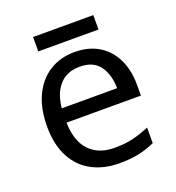

<svg xmlns="http://www.w3.org/2000/svg" viewBox="-126 -778 816 890"><g transform="rotate(-20 282.0 -333.5)"><path d="M292 -546Q361 -546 410.5 -516Q460 -486 486.5 -431.5Q513 -377 513 -304V-251H146Q148 -160 192.5 -112.5Q237 -65 317 -65Q368 -65 407.5 -74.5Q447 -84 489 -102V-25Q448 -7 408 1.5Q368 10 313 10Q237 10 178.5 -21Q120 -52 87.5 -113.5Q55 -175 55 -264Q55 -352 84.5 -415Q114 -478 167.5 -512Q221 -546 292 -546ZM291 -474Q228 -474 191.5 -433.5Q155 -393 148 -321H421Q420 -389 389 -431.5Q358 -474 291 -474ZM433 -677V-606H136V-677Z"/></g></svg>

Font: RS Noto Sans
Style: Regular
Weight: 400
Designer: Monotype Design Team
Foundry: Monotype Imaging Inc.
Version: Version 3.10